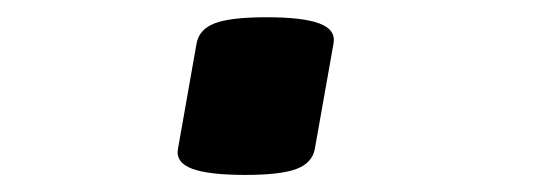

<svg xmlns="http://www.w3.org/2000/svg" viewBox="-20 -201 640 226"><path d="M372.6 -149.9 350.6 -25.9Q347.7 -9.3 329.1 -2.2Q310.5 4.9 268.6 4.9Q225.6 4.9 206.1 -2.4Q186.5 -9.8 189.5 -25.9L211.4 -149.9Q214.4 -166.5 232.9 -173.6Q251.5 -180.7 293.5 -180.7Q336.9 -180.7 356.2 -173.3Q375.5 -166 372.6 -149.9Z"/></svg>

Font: Courier Prime
Style: Bold Italic
Weight: 700
Italic angle: -10°
Designer: Alan Dague-Greene
Foundry: Quote-Unquote Apps
Version: Version 3.018